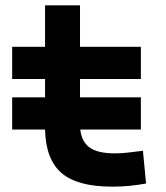

<svg xmlns="http://www.w3.org/2000/svg" viewBox="-20 -694 626 724"><path d="M25.9 -205.6V-327.1H149.9V-396H25.9V-517.6H149.9V-673.8H281.7V-517.6H511.2V-396H281.7V-327.1H511.2V-205.6H282.7Q288.1 -158.7 318.8 -137.2Q349.6 -115.7 412.6 -115.7Q435.1 -115.7 460.7 -118.4Q486.3 -121.1 519 -125.5L530.8 -2Q498.5 3.9 468 6.8Q437.5 9.8 402.8 9.8Q272 9.8 212.2 -41.5Q152.3 -92.8 149.9 -205.6Z"/></svg>

Font: Cascadia Mono
Style: Bold
Weight: 700
Monospace: yes
Designer: Aaron Bell
Foundry: Saja Typeworks
Version: Version 2404.023; ttfautohint (v1.8.4)